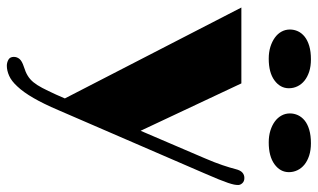

<svg xmlns="http://www.w3.org/2000/svg" viewBox="-204 -561 930 562"><g transform="rotate(90 261.0 -280.0)"><path d="M397 -601.6Q377.9 -601.6 362.3 -606.4Q346.7 -611.3 335.4 -619.6Q324.2 -627.9 318.1 -639.2Q312 -650.4 312 -663.6Q312 -675.8 317.1 -687Q322.3 -698.2 332.8 -706.8Q343.3 -715.3 359.9 -720.2Q376.5 -725.1 399.4 -725.1Q419.4 -725.1 435.3 -720Q451.2 -714.8 461.9 -706.1Q472.7 -697.3 478.3 -685.5Q483.9 -673.8 483.9 -660.6Q483.9 -635.3 460.7 -618.4Q437.5 -601.6 397 -601.6ZM151.9 -601.6Q132.8 -601.6 117.2 -606.4Q101.6 -611.3 90.1 -619.6Q78.6 -627.9 72.5 -639.2Q66.4 -650.4 66.4 -663.6Q66.4 -675.8 71.5 -687Q76.7 -698.2 87.4 -706.8Q98.1 -715.3 114.5 -720.2Q130.9 -725.1 153.8 -725.1Q174.3 -725.1 189.9 -720Q205.6 -714.8 216.3 -706.1Q227.1 -697.3 232.7 -685.5Q238.3 -673.8 238.3 -660.6Q238.3 -635.3 215.3 -618.4Q192.4 -601.6 151.9 -601.6ZM146.5 144.5Q146.5 135.3 152.6 127.9Q158.7 120.6 175.3 115.2Q190.9 110.4 201.4 104Q211.9 97.7 220.5 87.4Q229 77.1 237.3 61.3Q245.6 45.4 256.8 21L268.1 -4.9L2 -521.5H224.1L362.8 -226.6L442.9 -413.6Q455.6 -442.9 463.4 -466.1Q471.2 -489.3 475.1 -504.9Q478.5 -518.6 485.1 -524.4Q491.7 -530.3 501 -530.3Q510.7 -530.3 516.1 -524.4Q521.5 -518.6 521.5 -512.2Q521.5 -506.8 520.3 -500.2Q519 -493.7 515.4 -482.7Q511.7 -471.7 504.9 -454.8Q498 -438 486.8 -412.1L302.2 14.6Q266.1 99.6 232.9 134.3Q217.3 151.4 201.9 158.2Q186.5 165 172.4 165Q163.1 165 154.8 160.4Q146.5 155.8 146.5 144.5Z"/></g></svg>

Font: Limelight
Style: Regular
Weight: 400
Designer: Nicole Fally with help from Eben Sorkin
Foundry: Nicole Fally with help from Eben Sorkin
Version: Version 1.002